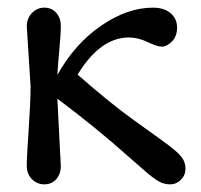

<svg xmlns="http://www.w3.org/2000/svg" viewBox="-20 -476 525 502"><path d="M130 -218Q130 -218 139 -42Q139 -21 127 -7.5Q115 6 96 6Q77 6 63.5 -7.5Q50 -21 50 -43Q50 -65 55 -138Q60 -211 60 -250L50 -407Q50 -428 63.5 -442Q77 -456 96 -456Q115 -456 127 -442.5Q139 -429 139 -408Q139 -387 135 -344.5Q131 -302 130 -280Q175 -361 244 -408.5Q313 -456 380 -456Q409 -456 426 -441.5Q443 -427 443 -404Q443 -381 429.5 -367.5Q416 -354 403.5 -354Q391 -354 366 -366Q341 -378 317 -378Q242 -378 183 -281Q268 -206 332.5 -160Q397 -114 421 -96Q445 -78 455 -65Q465 -52 465 -35Q465 -18 453 -6Q441 6 425 6Q409 6 395.5 -1.5Q382 -9 360 -28Q338 -47 312 -70Q230 -143 130 -218Z"/></svg>

Font: Macondo Swash Caps
Style: Regular
Weight: 400
Designer: John Vargas Beltran
Foundry: John Vargas Beltran
Version: Version 2.001